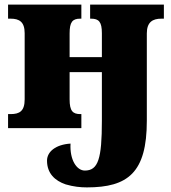

<svg xmlns="http://www.w3.org/2000/svg" viewBox="-20 -556 740 833"><path d="M357 257C535 257 617 193 617 -32V-411C617 -460 642 -475 680 -475H691V-536H371V-475H375C409 -475 422 -461 422 -412V-308H282V-411C282 -460 294 -475 328 -475H333V-536H15V-475H26C64 -475 87 -461 87 -412V-125C87 -74 65 -61 26 -61H15V0H333V-61H329C296 -61 282 -74 282 -125V-243H422V-32C422 133 406 184 348 184C313 184 282 138 286 67C222 71 184 102 184 141C184 196 218 228 265 244C299 254 329 257 357 257Z"/></svg>

Font: UArctic Serif Black
Style: Regular
Weight: 900
Designer: Customization by Puisto advertising & original work Monotype Design Team
Foundry: Monotype Imaging Inc.
Version: Version 2.004